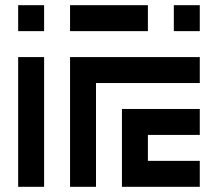

<svg xmlns="http://www.w3.org/2000/svg" viewBox="-20 -720 840 740"><path d="M150 -600V-700H50V-600ZM250 -700V-600H550V-700ZM650 -600H750V-700H650ZM150 0V-500H50V0ZM250 -500V0H350V-400H750V-500ZM450 -300V0H750V-100H550V-200H750V-300Z"/></svg>

Font: Mourier
Style: Regular
Weight: 400
Designer: Eric Mourier
Foundry: Velvetyne Type Foundry
Version: Version 2.000;hotconv 1.0.109;makeotfexe 2.5.65596